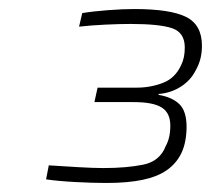

<svg xmlns="http://www.w3.org/2000/svg" viewBox="-20 -821 467 425"><path d="M216 -416Q186 -416 147.5 -418Q109 -420 82 -424L88 -455Q119 -453 153 -451Q187 -449 209 -449Q260 -449 297 -456.5Q334 -464 347 -498Q352 -507 354.5 -518Q357 -529 357 -543Q357 -571 338 -583Q319 -595 276 -595H189L196 -627H283Q313 -627 340.5 -637.5Q368 -648 381 -677Q385 -685 387 -694.5Q389 -704 389 -716Q389 -749 361 -758.5Q333 -768 269 -768Q245 -768 213.5 -766.5Q182 -765 155 -762L162 -792Q186 -796 219 -798.5Q252 -801 277 -801Q357 -801 392 -783.5Q427 -766 427 -720Q427 -704 423.5 -690.5Q420 -677 413 -665Q402 -643 380 -629Q358 -615 331 -613V-611Q361 -606 377 -590.5Q393 -575 393 -540Q393 -524 390 -508.5Q387 -493 381 -481Q370 -459 349.5 -444.5Q329 -430 296 -423Q263 -416 216 -416Z"/></svg>

Font: Saira SemiExpanded Thin
Style: Italic
Weight: 250
Width: 6
Italic angle: -12°
Designer: Hector Gatti with collaboration of the Omnibus-Type team
Foundry: Omnibus-Type
Version: Version 1.101